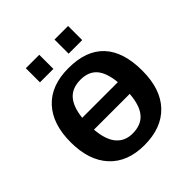

<svg xmlns="http://www.w3.org/2000/svg" viewBox="-189 -825 971 971"><g transform="rotate(-45 296.5 -340.0)"><path d="M552.7 -264.6Q552.7 -132.8 484.9 -61.5Q417 9.8 293.9 9.8Q173.3 9.8 106.7 -62.5Q40 -134.8 40 -264.6Q40 -395 106.7 -466.6Q173.3 -538.1 296.9 -538.1Q423.8 -538.1 488.3 -468.8Q552.7 -399.4 552.7 -264.6ZM298.8 -453.6Q240.2 -453.6 208.5 -418.5Q176.8 -383.3 168.9 -311H423.8Q416.5 -384.8 386.2 -419.2Q356 -453.6 298.8 -453.6ZM293 -74.2Q354.5 -74.2 386.5 -111.6Q418.5 -148.9 424.3 -226.6H168.5Q174.8 -148.9 206.8 -111.6Q238.8 -74.2 293 -74.2ZM446.8 -689.9V-588.9H349.6V-689.9ZM240.7 -689.9V-588.9H144.5V-689.9Z"/></g></svg>

Font: Arimo SemiBold
Style: Regular
Weight: 600
Designer: Steve Matteson
Foundry: Monotype Imaging Inc.
Version: Version 1.33